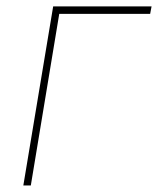

<svg xmlns="http://www.w3.org/2000/svg" viewBox="-20 -565 495 585"><path d="M441.8 -545.5 437.5 -522.7H160.5L73.9 0H51.1L142 -545.5Z"/></svg>

Font: Inter UI Thin
Style: Italic
Weight: 100
Italic angle: -9.39999°
Designer: Rasmus Andersson
Foundry: rsms
Version: 3.2;8d6f07862